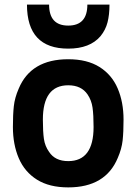

<svg xmlns="http://www.w3.org/2000/svg" viewBox="-20 -800 593 833"><path d="M276 13Q194 13 140.5 -20.5Q87 -54 61.5 -113.5Q36 -173 36 -249Q36 -303 40 -339.5Q44 -376 61 -415Q114 -543 276 -543Q358 -543 411.5 -509.5Q465 -476 490.5 -416.5Q516 -357 516 -281Q516 -227 512 -190.5Q508 -154 491 -115Q438 13 276 13ZM276 -101Q386 -101 386 -249Q386 -301 381.5 -333Q377 -365 360 -390Q333 -430 276 -430Q166 -430 166 -281Q166 -229 170.5 -197.5Q175 -166 193 -141Q219 -101 276 -101ZM276 -589Q97 -589 97 -780H193Q193 -689 276 -689Q359 -689 359 -780H455Q455 -736 446.5 -703Q438 -670 416 -643Q370 -589 276 -589Z"/></svg>

Font: Tanohe Sans SemiBold
Style: Regular
Weight: 600
Designer: Village Type and Design LLC & Cristiano Sobral
Foundry: Cooper Hewitt Smithsonian Design Museum
Version: Version 1.00;September 29, 2021;FontCreator 13.0.0.2655 64-b